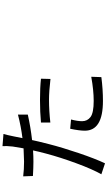

<svg xmlns="http://www.w3.org/2000/svg" viewBox="319 -1151 862 1540"><g transform="rotate(-90 750.0 -381.0)"><path d="M537.1 -408.2V-483.4Q620.1 -491.2 717.8 -491.2Q818.4 -491.2 888.7 -483.4L886.7 -407.2Q787.1 -418.9 719.7 -418.9Q631.8 -418.9 537.1 -408.2ZM600.6 -668V-588.9Q500 -566.4 396.5 -554.7Q387.7 -511.7 365.2 -423.8Q336.9 -312.5 292 -180.2Q247.1 -47.9 210 30.3L122.1 1Q163.1 -71.3 210.4 -199.7Q257.8 -328.1 288.1 -442.4Q303.7 -500 313.5 -546.9Q265.6 -543.9 222.7 -543.9Q178.7 -543.9 108.4 -547.9L105.5 -626Q160.2 -619.1 223.6 -619.1Q253.9 -619.1 330.1 -623Q337.9 -664.1 344.7 -710Q350.6 -763.7 347.7 -792L445.3 -784.2Q437.5 -757.8 426.8 -705.1L412.1 -631.8Q506.8 -643.6 600.6 -668ZM487.3 -249 561.5 -242.2Q547.9 -190.4 547.9 -153.3Q547.9 -111.3 581.5 -85.9Q615.2 -60.5 710.9 -60.5Q795.9 -60.5 904.3 -80.1L901.4 1Q803.7 13.7 710 13.7Q471.7 13.7 471.7 -131.8Q471.7 -174.8 487.3 -249Z"/></g></svg>

Font: Bpmf Zihi Sans Regular
Style: Regular
Weight: 400
Foundry: But Ko
Version: Version 1.320